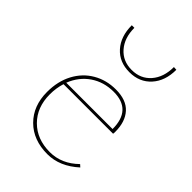

<svg xmlns="http://www.w3.org/2000/svg" viewBox="-197 -749 841 841"><g transform="rotate(45 224.0 -328.0)"><path d="M396 -58Q329 3 253 3Q165 3 112 -50Q59 -103 59 -189Q59 -255 85.5 -305Q112 -355 159 -382.5Q206 -410 265 -410Q330 -410 362 -374.5Q394 -339 394 -277Q394 -268 393 -264H86Q75 -229 75 -190Q75 -110 124.5 -60.5Q174 -11 254 -11Q327 -11 385 -68ZM90 -277H377Q377 -396 265 -396Q204 -396 158 -364.5Q112 -333 90 -277ZM391 -658 375 -659Q375 -596 341.5 -557.5Q308 -519 253 -519Q198 -519 164.5 -557.5Q131 -596 131 -658H115Q115 -589 152.5 -547Q190 -505 253 -505Q315 -505 353 -547Q391 -589 391 -658Z"/></g></svg>

Font: Ysabeau Thin
Style: Regular
Weight: 200
Designer: Christian Thalmann (Catharsis Fonts)
Version: Version 0.003